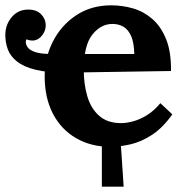

<svg xmlns="http://www.w3.org/2000/svg" viewBox="-30 -536 695 722"><path d="M353 166V1L424 0L435 166ZM227 -263Q151 -262 104.5 -273.5Q58 -285 33 -305.5Q8 -326 -1 -351.5Q-10 -377 -10 -404Q-10 -443 14 -471.5Q38 -500 76 -500Q108 -500 125 -482Q142 -464 142 -441Q142 -423 132 -408Q122 -393 109 -387Q100 -383 90 -383.5Q80 -384 69 -388Q67 -382 67 -378Q67 -368 74.5 -357.5Q82 -347 103 -340Q124 -333 165 -333H475Q474 -375 463.5 -399.5Q453 -424 435 -435Q417 -446 393 -446Q349 -446 317 -405.5Q285 -365 285 -273Q285 -219 298.5 -173.5Q312 -128 343 -100.5Q374 -73 426 -73Q446 -73 471.5 -80Q497 -87 523.5 -103.5Q550 -120 573 -148L618 -106Q582 -55 541 -28.5Q500 -2 459.5 7Q419 16 385 16Q312 16 256 -16.5Q200 -49 169 -108.5Q138 -168 138 -249Q138 -319 169 -380Q200 -441 256.5 -478.5Q313 -516 388 -516Q430 -516 470 -504.5Q510 -493 542.5 -465Q575 -437 594.5 -389Q614 -341 613 -269Z"/></svg>

Font: Lora
Style: Weight 700
Weight: 700
Designer: Olga Karpushina, Alexei Vanyashin (Cyrillic)
Foundry: Cyreal
Version: Version 3.001